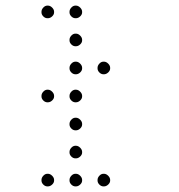

<svg xmlns="http://www.w3.org/2000/svg" viewBox="-20 -693 640 685"><path d="M149 -673Q141 -673 134.5 -666Q128 -659 128 -651V-649Q128 -641 134.5 -634.5Q141 -628 149 -628H151Q159 -628 166 -634.5Q173 -641 173 -649V-651Q173 -659 166 -666Q159 -673 151 -673ZM249 -673Q241 -673 234.5 -666Q228 -659 228 -651V-649Q228 -641 234.5 -634.5Q241 -628 249 -628H251Q259 -628 266 -634.5Q273 -641 273 -649V-651Q273 -659 266 -666Q259 -673 251 -673ZM249 -573Q241 -573 234.5 -566Q228 -559 228 -551V-549Q228 -541 234.5 -534.5Q241 -528 249 -528H251Q259 -528 266 -534.5Q273 -541 273 -549V-551Q273 -559 266 -566Q259 -573 251 -573ZM249 -473Q241 -473 234.5 -466Q228 -459 228 -451V-449Q228 -441 234.5 -434.5Q241 -428 249 -428H251Q259 -428 266 -434.5Q273 -441 273 -449V-451Q273 -459 266 -466Q259 -473 251 -473ZM349 -473Q341 -473 334.5 -466Q328 -459 328 -451V-449Q328 -441 334.5 -434.5Q341 -428 349 -428H351Q359 -428 366 -434.5Q373 -441 373 -449V-451Q373 -459 366 -466Q359 -473 351 -473ZM149 -373Q141 -373 134.5 -366Q128 -359 128 -351V-349Q128 -341 134.5 -334.5Q141 -328 149 -328H151Q159 -328 166 -334.5Q173 -341 173 -349V-351Q173 -359 166 -366Q159 -373 151 -373ZM249 -373Q241 -373 234.5 -366Q228 -359 228 -351V-349Q228 -341 234.5 -334.5Q241 -328 249 -328H251Q259 -328 266 -334.5Q273 -341 273 -349V-351Q273 -359 266 -366Q259 -373 251 -373ZM249 -273Q241 -273 234.5 -266Q228 -259 228 -251V-249Q228 -241 234.5 -234.5Q241 -228 249 -228H251Q259 -228 266 -234.5Q273 -241 273 -249V-251Q273 -259 266 -266Q259 -273 251 -273ZM249 -173Q241 -173 234.5 -166Q228 -159 228 -151V-149Q228 -141 234.5 -134.5Q241 -128 249 -128H251Q259 -128 266 -134.5Q273 -141 273 -149V-151Q273 -159 266 -166Q259 -173 251 -173ZM149 -73Q141 -73 134.5 -66Q128 -59 128 -51V-49Q128 -41 134.5 -34.5Q141 -28 149 -28H151Q159 -28 166 -34.5Q173 -41 173 -49V-51Q173 -59 166 -66Q159 -73 151 -73ZM249 -73Q241 -73 234.5 -66Q228 -59 228 -51V-49Q228 -41 234.5 -34.5Q241 -28 249 -28H251Q259 -28 266 -34.5Q273 -41 273 -49V-51Q273 -59 266 -66Q259 -73 251 -73ZM349 -73Q341 -73 334.5 -66Q328 -59 328 -51V-49Q328 -41 334.5 -34.5Q341 -28 349 -28H351Q359 -28 366 -34.5Q373 -41 373 -49V-51Q373 -59 366 -66Q359 -73 351 -73Z"/></svg>

Font: Doto Rounded Light
Style: Regular
Weight: 300
Monospace: yes
Version: Version 1.000